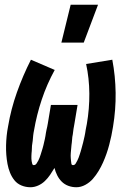

<svg xmlns="http://www.w3.org/2000/svg" viewBox="-20 -779 540 807"><path d="M108 8Q88 8 70 0.5Q52 -7 40.5 -21.5Q29 -36 22 -53.5Q15 -71 11.5 -90Q8 -109 6.5 -128.5Q5 -148 5.5 -168Q6 -188 8 -208Q10 -228 14 -248Q26 -320 51 -390.5Q76 -461 110 -528L210 -485Q177 -425 155.5 -360.5Q134 -296 123 -231Q122 -226 121 -220.5Q120 -215 119.5 -209.5Q119 -204 118.5 -198.5Q118 -193 117.5 -187.5Q117 -182 116 -177Q115 -172 114.5 -166.5Q114 -161 114 -155.5Q114 -150 113.5 -144.5Q113 -139 112.5 -133.5Q112 -128 112 -122.5Q112 -117 112 -112Q112 -107 113 -101.5Q114 -96 115.5 -90.5Q117 -85 122 -85Q129 -85 133.5 -91.5Q138 -98 141 -104Q144 -110 146.5 -116.5Q149 -123 151 -129.5Q153 -136 155 -142.5Q157 -149 159 -155.5Q161 -162 162.5 -168.5Q164 -175 165.5 -181.5Q167 -188 168.5 -194.5Q170 -201 171 -207.5Q172 -214 173 -220.5Q174 -227 175.5 -233.5Q177 -240 178.5 -246.5Q180 -253 181 -260L194 -338H306L293 -260Q292 -254 291 -248.5Q290 -243 289 -237.5Q288 -232 287.5 -226Q287 -220 286 -214.5Q285 -209 284 -203.5Q283 -198 283 -192.5Q283 -187 282 -181Q281 -175 280.5 -169.5Q280 -164 279.5 -158.5Q279 -153 278.5 -147.5Q278 -142 277.5 -136Q277 -130 277 -124.5Q277 -119 277.5 -113.5Q278 -108 278.5 -102.5Q279 -97 280 -91Q281 -85 287 -85Q294 -85 298 -91.5Q302 -98 305 -104Q308 -110 310.5 -116.5Q313 -123 315 -129.5Q317 -136 319 -142Q321 -148 322.5 -154.5Q324 -161 326 -167.5Q328 -174 329.5 -180.5Q331 -187 332.5 -193.5Q334 -200 335.5 -206.5Q337 -213 338 -219.5Q339 -226 340 -232.5Q341 -239 342.5 -245.5Q344 -252 345 -258Q356 -322 355.5 -386Q355 -450 342 -510L452 -528Q465 -460 466 -389Q467 -318 455 -246Q452 -227 448 -208Q444 -189 439 -170Q434 -151 427.5 -132.5Q421 -114 413 -96Q405 -78 394.5 -60.5Q384 -43 370.5 -27.5Q357 -12 338.5 -2Q320 8 301 8Q283 8 267 2Q251 -4 239.5 -15.5Q228 -27 220.5 -42Q213 -57 209 -73Q200 -58 190.5 -44Q181 -30 168.5 -18Q156 -6 140 1Q124 8 108 8ZM238 -600 277 -759H392L332 -600Z"/></svg>

Font: Iosevka Term Curly Heavy
Style: Italic
Weight: 900
Italic angle: -9°
Designer: Belleve Invis
Foundry: Belleve Invis
Version: Version 32.3.0